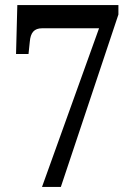

<svg xmlns="http://www.w3.org/2000/svg" viewBox="-20 -734 523 754"><path d="M145 0H219L445 -677V-714H48L43 -522H92L97 -570C100 -606 114 -623 146 -623H369Z"/></svg>

Font: Noto Serif Bengali Condensed SemiBold
Style: Regular
Weight: 600
Width: 3
Designer: Juan Bruce, Universal Thirst, Indian Type Foundry and the Monotype Design Team.
Foundry: Monotype Imaging Inc.
Version: Version 2.003